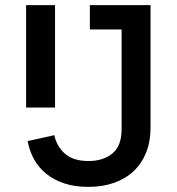

<svg xmlns="http://www.w3.org/2000/svg" viewBox="-20 -718 690 750"><path d="M568 -698V-219Q568 -165 551 -122.5Q534 -80 502.5 -50Q471 -20 426 -4Q381 12 325 12Q272 12 231.5 -1.5Q191 -15 161.5 -38.5Q132 -62 113.5 -95Q95 -128 88 -167L192 -190Q202 -145 234.5 -117Q267 -89 326 -89Q383 -89 419 -118.5Q455 -148 455 -213V-603H331V-698ZM82 -698H195V-298H82Z"/></svg>

Font: IBM Plex Thai Medium
Style: Regular
Weight: 500
Designer: Mike Abbink, Paul van der Laan, Pieter van Rosmalen, Ben Mitchell, Mark Frömberg
Foundry: Bold Monday
Version: Version 1.0